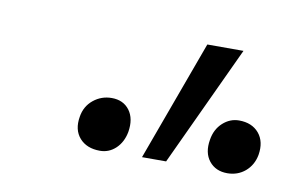

<svg xmlns="http://www.w3.org/2000/svg" viewBox="-38 -768 480 317"><g transform="rotate(10 202.0 -609.0)"><path d="M214 -509.1 287.9 -711H348.5L254.4 -509.1ZM143.6 -507.4Q121.5 -507.4 109.4 -521Q97.4 -534.7 101.2 -556.9Q103.9 -574.7 117.3 -585.7Q130.7 -596.6 148 -596.6Q167.5 -596.6 177.9 -582.7Q188.3 -568.7 184.5 -546Q181.2 -528.7 170 -518Q158.7 -507.4 143.6 -507.4ZM357.1 -507.4Q337.5 -507.4 326.6 -521Q315.7 -534.7 319.5 -556.9Q322.3 -574.7 334.3 -585.7Q346.3 -596.6 361.5 -596.6Q383.1 -596.6 394.9 -582.7Q406.6 -568.7 402.8 -546Q399.5 -528.7 387 -518Q374.4 -507.4 357.1 -507.4Z"/></g></svg>

Font: Ysabeau
Style: Bold Italic
Weight: 700
Italic angle: -12°
Designer: Christian Thalmann (Catharsis Fonts)
Version: Version 2.002